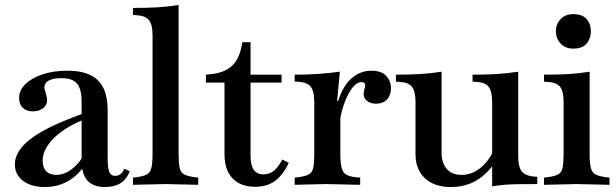

<svg xmlns="http://www.w3.org/2000/svg" viewBox="-20 -742 2485 774"><path d="M403 12Q356 12 332.5 -14Q309 -40 309 -94V-332Q309 -383 290.5 -405Q272 -427 227 -427Q195 -427 177 -417.5Q159 -408 159 -390Q159 -386 160.5 -380.5Q162 -375 164 -368Q170 -348 170 -339Q170 -319 154 -306Q138 -293 112 -293Q87 -293 72 -307.5Q57 -322 57 -347Q57 -378 82.5 -403Q108 -428 152 -442.5Q196 -457 252 -457Q335 -457 374.5 -418.5Q414 -380 414 -298V-106Q414 -65 420.5 -49Q427 -33 444 -33Q457 -33 466.5 -41Q476 -49 481 -62L503 -52Q480 12 403 12ZM160 12Q106 12 73 -13Q40 -38 40 -79Q40 -119 74 -155.5Q108 -192 179 -228Q210 -243 250 -259.5Q290 -276 332 -290L333 -266Q248 -234 200 -188Q152 -142 152 -94Q152 -66 166.5 -51.5Q181 -37 207 -37Q233 -37 257.5 -52Q282 -67 302 -93Q322 -119 331 -150L337 -105Q311 -49 265 -18.5Q219 12 160 12Z M516 3V-26L533 -28Q560 -32 573 -39.5Q586 -47 590.5 -66.5Q595 -86 595 -123V-600Q595 -644 579.5 -662Q564 -680 525 -681L516 -682V-710Q573 -710 615.5 -712.5Q658 -715 700 -722V-123Q700 -86 704 -66.5Q708 -47 721.5 -39.5Q735 -32 762 -28L779 -26V3L648 0Z M1009 11Q950 11 917.5 -23Q885 -57 885 -121V-409H810V-441L838 -444Q891 -451 919.5 -481Q948 -511 957 -572H990V-114Q990 -76 1003 -57.5Q1016 -39 1042 -39Q1066 -39 1084 -53.5Q1102 -68 1118 -99L1144 -86Q1138 -71 1128.5 -56.5Q1119 -42 1108 -30Q1071 11 1009 11ZM982 -409V-441H1115V-409Z M1168 3V-26L1185 -28Q1213 -32 1226 -39.5Q1239 -47 1243 -66.5Q1247 -86 1247 -123V-329Q1247 -377 1230.5 -395Q1214 -413 1168 -413V-441Q1221 -441 1263 -444Q1305 -447 1350 -453L1339 -335H1352V-123Q1352 -85 1357 -66Q1362 -47 1374.5 -39Q1387 -31 1410 -28L1432 -26V3L1293 0ZM1350 -255 1337 -314Q1357 -389 1393.5 -423Q1430 -457 1477 -457Q1518 -457 1537 -436Q1556 -415 1556 -386Q1556 -358 1540 -341Q1524 -324 1496 -324Q1474 -324 1460 -335Q1446 -346 1446 -363Q1446 -368 1447 -372Q1448 -376 1449 -383Q1451 -389 1451.5 -392Q1452 -395 1452 -398Q1452 -411 1437 -411Q1419 -411 1402 -390Q1385 -369 1371 -333.5Q1357 -298 1350 -255Z M1798 12Q1731 12 1693 -23.5Q1655 -59 1655 -120V-331Q1655 -375 1640 -393Q1625 -411 1587 -412L1576 -413V-441Q1629 -441 1673 -443.5Q1717 -446 1760 -453V-129Q1760 -85 1781 -61Q1802 -37 1841 -37Q1883 -37 1918.5 -66.5Q1954 -96 1977 -149L2002 -147Q1992 -116 1977.5 -91.5Q1963 -67 1943 -48Q1885 12 1798 12ZM1964 9V-331Q1964 -375 1949 -393Q1934 -411 1896 -412L1885 -413V-441Q1938 -441 1982 -443.5Q2026 -446 2069 -453V-113Q2069 -66 2085.5 -48.5Q2102 -31 2146 -29V0Q2098 0 2067 0.5Q2036 1 2013 3Q1990 5 1964 9Z M2173 3V-26L2190 -28Q2218 -32 2231 -39.5Q2244 -47 2248 -66.5Q2252 -86 2252 -123V-331Q2252 -375 2237 -393Q2222 -411 2182 -412L2173 -413V-441Q2231 -441 2273.5 -443.5Q2316 -446 2357 -453V-123Q2357 -86 2361.5 -66.5Q2366 -47 2379.5 -39.5Q2393 -32 2420 -28L2437 -26V3L2305 0ZM2291 -546Q2259 -546 2240 -566.5Q2221 -587 2221 -616Q2221 -645 2240 -665Q2259 -685 2291 -685Q2328 -685 2345 -665Q2362 -645 2362 -616Q2362 -587 2345 -566.5Q2328 -546 2291 -546Z"/></svg>

Font: Baskervville SemiBold
Style: Regular
Weight: 600
Version: Version 1.100